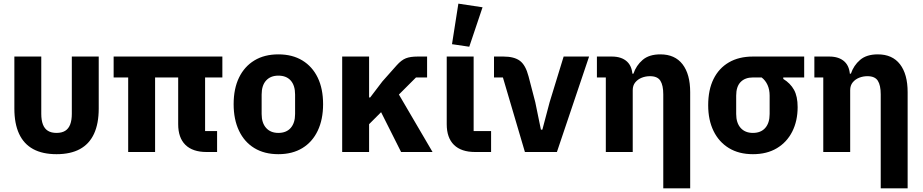

<svg xmlns="http://www.w3.org/2000/svg" viewBox="-20 -836 5075 1056"><path d="M207 -525V-210Q207 -175 216 -151.5Q225 -128 243.5 -116.5Q262 -105 291 -105Q320 -105 338.5 -116.5Q357 -128 366 -151.5Q375 -175 375 -210V-525H523V-239Q523 -156 497 -100Q471 -44 419.5 -16Q368 12 291 12Q214 12 162.5 -16Q111 -44 85 -100Q59 -156 59 -239V-525Z M1108 -410V-115H1174V0H1116Q1040 0 1000 -39Q960 -78 960 -153V-410H833V0H685V-410H605V-525H1203V-410Z M1511 12Q1434 12 1379 -21.5Q1324 -55 1294.5 -117Q1265 -179 1265 -263Q1265 -348 1294.5 -409Q1324 -470 1379 -503.5Q1434 -537 1511 -537Q1588 -537 1643 -503.5Q1698 -470 1727.5 -409Q1757 -348 1757 -263Q1757 -179 1727.5 -117Q1698 -55 1643 -21.5Q1588 12 1511 12ZM1511 -105Q1555 -105 1579 -132.5Q1603 -160 1603 -209V-316Q1603 -366 1579 -393Q1555 -420 1511 -420Q1468 -420 1443.5 -393Q1419 -366 1419 -316V-209Q1419 -160 1443.5 -132.5Q1468 -105 1511 -105Z M2186 0 2076 -219 2010 -153V0H1862V-525H2010V-300H2016L2083 -388L2162 -477Q2188 -506 2212.5 -515.5Q2237 -525 2277 -525H2329V-410H2268L2174 -316L2359 0Z M2681 -115V0H2593Q2517 0 2477 -39Q2437 -78 2437 -153V-525H2585V-115ZM2634 -796 2561 -579 2466 -593 2501 -816Z M3043 0H2867L2746 -410H2697V-525H2749Q2808 -525 2839.5 -501.5Q2871 -478 2887 -416L2924 -274L2955 -123H2963L3003 -274L3080 -525H3220Z M3460 0H3312V-410H3263V-525H3345Q3399 -525 3429 -497Q3459 -469 3459 -413V-406L3422 -431H3464Q3479 -476 3514.5 -506.5Q3550 -537 3612 -537Q3692 -537 3734 -482.5Q3776 -428 3776 -329V200H3628V-317Q3628 -367 3612 -392Q3596 -417 3555 -417Q3531 -417 3509.5 -408.5Q3488 -400 3474 -383Q3460 -366 3460 -340Z M4403 -410H4288V-402Q4327 -378 4347 -342Q4367 -306 4367 -247Q4367 -171 4337.5 -112.5Q4308 -54 4253 -21Q4198 12 4121 12Q4044 12 3989 -21.5Q3934 -55 3904.5 -115.5Q3875 -176 3875 -257Q3875 -342 3904.5 -401.5Q3934 -461 3989 -493Q4044 -525 4121 -525H4403ZM4169 -410H4121Q4078 -410 4053.5 -385Q4029 -360 4029 -310V-209Q4029 -160 4053.5 -132.5Q4078 -105 4121 -105Q4165 -105 4189 -132.5Q4213 -160 4213 -209V-310Q4213 -343 4201.5 -368.5Q4190 -394 4169 -410Z M4656 0H4508V-410H4459V-525H4541Q4595 -525 4625 -497Q4655 -469 4655 -413V-406L4618 -431H4660Q4675 -476 4710.5 -506.5Q4746 -537 4808 -537Q4888 -537 4930 -482.5Q4972 -428 4972 -329V200H4824V-317Q4824 -367 4808 -392Q4792 -417 4751 -417Q4727 -417 4705.5 -408.5Q4684 -400 4670 -383Q4656 -366 4656 -340Z"/></svg>

Font: IBM Plex Sans Var
Style: Regular
Weight: 400
Designer: Mike Abbink, Paul van der Laan, Pieter van Rosmalen
Foundry: Bold Monday
Version: Version 3.000